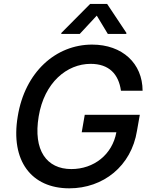

<svg xmlns="http://www.w3.org/2000/svg" viewBox="-20 -969 789 998"><path d="M608.7 -497.5H721.2C720.9 -639.2 616.1 -737.2 458.8 -737.2C271 -737.2 109.4 -595.5 72.1 -363.3C33.7 -133.2 143.1 9.9 340.2 9.9C516.7 9.9 662.6 -105.5 692.1 -289.4L706.7 -372.2H420.5L404.8 -281.6H584.9C563.6 -164.8 467.3 -90.2 350.9 -90.2C222.7 -90.2 151.6 -187.1 181.1 -364C210.2 -540.1 327.8 -637.1 451 -637.1C547.2 -637.1 596.6 -583.5 608.7 -497.5ZM298.3 -792.6H394.5L483 -887.8L540.5 -792.6H636.4L637.1 -797.9L536.9 -948.5H448.5L299 -797.9Z"/></svg>

Font: Margiela Sans Medium
Style: Italic
Weight: 500
Italic angle: -9.39999°
Designer: Stefan Endress, Andreas Faust
Version: Version 1.100;FEAKit 1.0